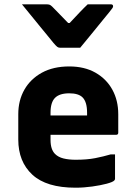

<svg xmlns="http://www.w3.org/2000/svg" viewBox="-20 -861 640 893"><path d="M353 -639H259Q252 -639 246.5 -643Q241 -647 229 -661Q222 -670 205 -690.5Q188 -711 166 -738Q144 -765 122 -792Q100 -819 82 -841H194Q205 -841 210.5 -839Q216 -837 223 -830Q231 -822 249 -803.5Q267 -785 297 -754H304Q332 -784 351.5 -804.5Q371 -825 388 -841H495Q506 -841 506 -832Q506 -828 503 -823.5Q500 -819 488 -804Q477 -791 458.5 -768Q440 -745 419.5 -720Q399 -695 381 -673Q363 -651 353 -639ZM302 -552Q373 -552 424 -523Q475 -494 502.5 -444Q530 -394 530 -330V-244Q530 -234 520 -234H215V-210Q215 -166 236 -145Q251 -130 275.5 -124Q300 -118 332 -118Q385 -118 423 -125.5Q461 -133 495 -143H515V-29Q515 -25 511 -21Q504 -14 476 -6.5Q448 1 409 6.5Q370 12 331 12Q196 12 130.5 -48.5Q65 -109 65 -212V-330Q65 -394 93.5 -444Q122 -494 175 -523Q228 -552 302 -552ZM302 -427Q257 -427 236 -406Q215 -385 215 -337V-324H385V-337Q385 -387 364 -408Q345 -427 302 -427Z"/></svg>

Font: Recursive Mn Lnr St XBd
Style: Regular
Weight: 800
Monospace: yes
Version: Version 1.079;hotconv 1.0.112;makeotfexe 2.5.65598; ttfautoh